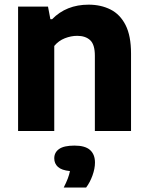

<svg xmlns="http://www.w3.org/2000/svg" viewBox="-20 -576 651 844"><path d="M59.5 0V-547H191L201.5 -491.5H209Q271.5 -555.5 369.5 -555.5Q423.5 -555.5 465.8 -534.2Q508 -513 532 -465.8Q556 -418.5 556 -341V0H397V-331Q397 -380.5 376.2 -399.5Q355.5 -418.5 319.5 -418.5Q292.5 -418.5 265 -407.8Q237.5 -397 218.5 -374V0ZM260 248.5Q282 206 287.5 176Q251 172.5 234.8 157.8Q218.5 143 218.5 120Q218.5 94 239.8 79Q261 64 307.5 64Q354.5 64 376 83.5Q397.5 103 397.5 138.5Q397.5 165 386.5 195.5Q375.5 226 358.5 248.5Z"/></svg>

Font: Encode Sans
Style: Bold
Weight: 700
Designer: Multiple Designers
Foundry: Impallari Type
Version: Version 3.002; ttfautohint (v1.8.3) -l 8 -r 50 -G 200 -x 14 